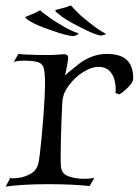

<svg xmlns="http://www.w3.org/2000/svg" viewBox="-20 -684 514 712"><path d="M1 8 18 -24Q21 -23 24.5 -23Q28 -23 32 -23Q58 -23 85 -35Q112 -47 120 -71Q124 -82 127.5 -110.5Q131 -139 134.5 -176.5Q138 -214 141 -252.5Q144 -291 145.5 -323Q147 -355 147 -372Q147 -410 143 -428.5Q139 -447 122.5 -453Q106 -459 69 -459Q57 -459 48 -458Q39 -457 31 -454L48 -484Q51 -483 81.5 -481.5Q112 -480 158 -480Q179 -480 196 -481.5Q213 -483 218 -483Q233 -483 233 -468Q233 -465 229.5 -445Q226 -425 221 -404Q229 -412 243.5 -423.5Q258 -435 274 -448Q322 -484 376 -484Q427 -484 450.5 -461.5Q474 -439 474 -394Q474 -383 464.5 -371Q455 -359 443 -349Q431 -339 423 -334L408 -339Q409 -343 409 -347Q409 -351 409 -355Q409 -372 403.5 -391Q398 -410 384 -423Q370 -436 344 -436Q319 -436 288 -416.5Q257 -397 236 -368Q221 -348 216 -331.5Q211 -315 210.5 -293.5Q210 -272 208 -237Q207 -206 206 -173Q205 -140 205 -111Q205 -98 205 -87Q205 -76 206 -66Q208 -40 233.5 -30.5Q259 -21 290 -21Q311 -21 330 -24L312 6Q287 3 249 1Q211 -1 159 -1Q107 -1 67 1.5Q27 4 1 8ZM354 -552Q331 -555 276 -584Q219 -612 195 -634Q185 -641 185 -646Q185 -647 205 -652Q221 -655 243 -664Q245 -662 254 -652Q263 -642 282 -624Q290 -618 315.5 -597Q341 -576 370 -560Q372 -558 372 -558Q372 -555 354 -552ZM254 -550Q231 -550 172 -571Q112 -591 85 -609Q74 -617 74 -620Q74 -622 93 -629Q108 -634 129 -646Q132 -641 173 -612Q181 -607 209.5 -589.5Q238 -572 269 -561Q271 -559 271 -559Q271 -556 254 -550Z"/></svg>

Font: Luxurious Roman
Style: Regular
Weight: 400
Designer: Robert E. Leuschke
Foundry: Robert E. Leuschke
Version: Version 1.010; ttfautohint (v1.8.3)